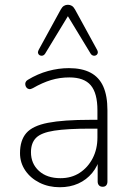

<svg xmlns="http://www.w3.org/2000/svg" viewBox="-20 -778 554 806"><path d="M231 8Q184 8 146 -11Q108 -30 86 -62.5Q64 -95 64 -135Q64 -189 90.5 -219.5Q117 -250 181.5 -262.5Q246 -275 359 -275H400V-238H361Q262 -238 207.5 -229.5Q153 -221 131.5 -199.5Q110 -178 110 -139Q110 -91 143.5 -60.5Q177 -30 234 -30Q280 -30 314.5 -52.5Q349 -75 369 -113.5Q389 -152 389 -201V-315Q389 -387 361 -420Q333 -453 271 -453Q231 -453 194.5 -442Q158 -431 118 -408Q109 -403 102.5 -404Q96 -405 92 -409.5Q88 -414 86.5 -420.5Q85 -427 87.5 -433Q90 -439 97 -443Q138 -468 182 -480Q226 -492 269 -492Q324 -492 360 -473Q396 -454 413.5 -415Q431 -376 431 -315V-16Q431 -6 426 0Q421 6 411 6Q401 6 395.5 0Q390 -6 390 -16V-121H401Q391 -81 367 -52Q343 -23 308.5 -7.5Q274 8 231 8ZM388 -568Q392 -560 390 -554Q388 -548 382.5 -545.5Q377 -543 371 -544.5Q365 -546 361 -552L265 -710L169 -552Q165 -546 159 -544.5Q153 -543 147.5 -545.5Q142 -548 140 -554Q138 -560 142 -568L235 -738Q241 -749 248.5 -753.5Q256 -758 265 -758Q274 -758 281.5 -753.5Q289 -749 295 -738Z"/></svg>

Font: Nunito ExtraLight ExtraLight
Style: Regular
Weight: 250
Version: Version 3.602